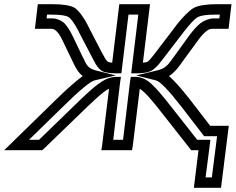

<svg xmlns="http://www.w3.org/2000/svg" viewBox="-122 -694 1128 919"><path d="M939 180 970 -67 973 -92H948H884L786 -219C747 -269 714 -306 687 -330C712 -346 730 -368 747 -393L823 -497C840 -521 854 -536 866 -545C877 -554 884 -556 896 -556H947H972L975 -581L983 -649L986 -674H961H916C867 -674 827 -668 805 -656C783 -643 753 -613 719 -570V-569L613 -430C598 -411 590 -402 583 -398C579 -396 573 -395 562 -394L593 -649L596 -674H571H474H449L446 -649L415 -394C404 -395 398 -396 395 -398C389 -402 382 -411 373 -430H372L300 -569V-570C278 -613 255 -643 236 -656C217 -668 179 -674 129 -674H84H59L56 -649L48 -581L45 -556H70H121C133 -556 139 -554 148 -545C158 -536 168 -521 179 -497L229 -393C241 -368 253 -346 274 -330C241 -306 199 -269 148 -219L-59 -17L-102 25H-46H69H80L89 17L298 -185C342 -227 371 -252 388 -263C392 -265 396 -267 400 -269L367 0L363 25H388H485H510L514 0L547 -269C550 -267 553 -265 556 -263C571 -252 594 -227 628 -185L787 17L793 25H804H828L809 180L806 205H831H911H936L939 180ZM892 155H862L882 0L885 -25H860H822L669 -219C634 -262 607 -291 589 -304C571 -318 548 -326 529 -326H504L500 -301L467 -25H420L453 -301L457 -326H432C412 -326 387 -318 366 -304C344 -291 310 -262 265 -219L65 -25H17L181 -185C263 -266 311 -304 330 -309L432 -333L336 -357C302 -366 292 -381 276 -418L275 -419L225 -523C212 -550 198 -571 185 -584C170 -597 148 -606 127 -606H101L103 -624H123C169 -624 194 -620 206 -612C218 -605 234 -583 255 -543V-542L327 -404C338 -381 352 -363 365 -355C378 -347 403 -343 434 -343H459L462 -368L493 -624H540L509 -368L506 -343H531C561 -343 587 -347 602 -355C617 -363 635 -381 652 -404L758 -542C790 -583 811 -605 825 -612C839 -620 865 -624 910 -624H930L928 -606H902C881 -606 857 -597 839 -584C822 -571 803 -550 783 -523L708 -419H707V-418C681 -381 668 -366 631 -357L530 -333L625 -309C644 -304 682 -266 745 -185L849 -50L855 -42H867H917L892 155Z"/></svg>

Font: Gamestation Display Outline
Style: Italic
Weight: 400
Designer: Jonas Hecksher
Foundry: Jonas Hecksher, Playtypeª, e-types AS
Version: Version 1.003